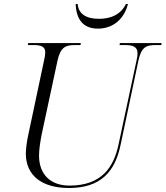

<svg xmlns="http://www.w3.org/2000/svg" viewBox="-20 -929 827 959"><path d="M469 -786C549 -786 602 -839 619 -909H609C584 -858 536 -835 475 -835C411 -835 372 -859 368 -909H358C361 -830 397 -786 469 -786ZM324 10C483 10 554 -71 582 -204L671 -625C686 -696 712 -704 759 -704H786L787 -714H579L577 -704H601C641 -704 667 -698 667 -662C667 -653 665 -639 662 -627L572 -207C548 -95 489 -2 327 -2C233 -2 175 -57 175 -152C175 -180 180 -215 188 -257L267 -625C282 -694 308 -704 355 -704H382L384 -714H121L119 -704H146C184 -704 206 -697 206 -668C206 -658 204 -642 200 -627L122 -259C114 -225 109 -183 109 -162C109 -52 190 10 324 10Z"/></svg>

Font: Noto Serif Display Light
Style: Italic
Weight: 300
Italic angle: -12°
Designer: Monotype Design Team
Foundry: Monotype Imaging Inc.
Version: Version 2.009